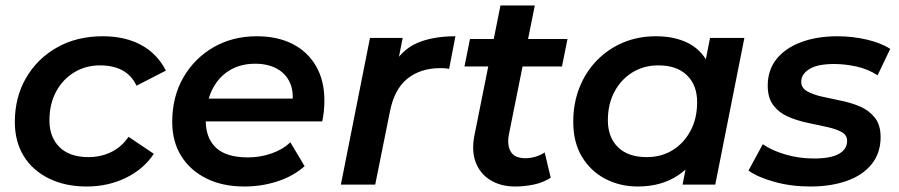

<svg xmlns="http://www.w3.org/2000/svg" viewBox="-20 -672 3274 699"><path d="M296 7Q217 7 157.5 -22.5Q98 -52 66 -104.5Q34 -157 34 -228Q34 -318 75 -388.5Q116 -459 188 -499.5Q260 -540 354 -540Q435 -540 493.5 -508.5Q552 -477 584 -415L477 -360Q459 -398 425.5 -416Q392 -434 344 -434Q292 -434 250 -408.5Q208 -383 184 -338Q160 -293 160 -234Q160 -172 197 -136Q234 -100 302 -100Q346 -100 384 -118Q422 -136 448 -174L540 -112Q503 -56 438 -24.5Q373 7 296 7Z M870 7Q790 7 731 -22.5Q672 -52 639.5 -104.5Q607 -157 607 -228Q607 -319 647 -389Q687 -459 756.5 -499.5Q826 -540 915 -540Q990 -540 1045 -512Q1100 -484 1130.5 -431.5Q1161 -379 1161 -306Q1161 -287 1159 -267Q1157 -247 1153 -230H700L714 -313H1094L1043 -285Q1051 -336 1036 -370Q1021 -404 988 -422Q955 -440 909 -440Q854 -440 813.5 -414.5Q773 -389 751 -342.5Q729 -296 729 -234Q729 -169 766.5 -134Q804 -99 883 -99Q928 -99 969 -113.5Q1010 -128 1037 -154L1089 -67Q1047 -30 989.5 -11.5Q932 7 870 7Z M1221 0 1327 -534H1446L1416 -382L1405 -426Q1442 -491 1499 -515.5Q1556 -540 1638 -540L1615 -421Q1607 -423 1600 -423.5Q1593 -424 1584 -424Q1511 -424 1463 -385.5Q1415 -347 1399 -263L1346 0Z M1856 7Q1804 7 1766.5 -15.5Q1729 -38 1712.5 -79.5Q1696 -121 1707 -178L1802 -652H1927L1832 -179Q1826 -142 1840 -119Q1854 -96 1893 -96Q1911 -96 1929.5 -101.5Q1948 -107 1963 -117L1985 -25Q1957 -7 1923 0Q1889 7 1856 7ZM1671 -430 1691 -530H2046L2026 -430Z M2302 7Q2237 7 2183.5 -21Q2130 -49 2098.5 -101.5Q2067 -154 2067 -228Q2067 -296 2089.5 -353Q2112 -410 2153 -452Q2194 -494 2248.5 -517Q2303 -540 2368 -540Q2435 -540 2483.5 -516Q2532 -492 2557 -443.5Q2582 -395 2580 -323Q2578 -224 2544 -149.5Q2510 -75 2449 -34Q2388 7 2302 7ZM2334 -100Q2388 -100 2429 -125.5Q2470 -151 2494 -196Q2518 -241 2518 -300Q2518 -362 2481 -398Q2444 -434 2377 -434Q2324 -434 2282.5 -408.5Q2241 -383 2217 -338Q2193 -293 2193 -234Q2193 -172 2230 -136Q2267 -100 2334 -100ZM2465 0 2489 -122 2523 -264 2540 -407 2565 -534H2690L2584 0Z M2930 7Q2860 7 2799 -10Q2738 -27 2705 -51L2757 -147Q2790 -124 2839.5 -109.5Q2889 -95 2943 -95Q3005 -95 3034.5 -112Q3064 -129 3064 -159Q3064 -181 3043 -192Q3022 -203 2989.5 -210Q2957 -217 2919.5 -225Q2882 -233 2849.5 -247Q2817 -261 2796 -288Q2775 -315 2775 -360Q2775 -417 2807 -457Q2839 -497 2896.5 -518.5Q2954 -540 3029 -540Q3083 -540 3135 -528Q3187 -516 3221 -494L3175 -398Q3139 -421 3097.5 -430Q3056 -439 3017 -439Q2956 -439 2926.5 -420.5Q2897 -402 2897 -374Q2897 -352 2918 -340Q2939 -328 2971.5 -320.5Q3004 -313 3041.5 -305.5Q3079 -298 3111.5 -284Q3144 -270 3165 -243.5Q3186 -217 3186 -173Q3186 -115 3153.5 -74.5Q3121 -34 3063 -13.5Q3005 7 2930 7Z"/></svg>

Font: MOST Montserrat SemiBold
Style: Italic
Weight: 600
Italic angle: -11.3°
Designer: Julieta Ulanovsky
Foundry: Julieta Ulanovsky
Version: Version 8.000;March 11, 2024;FontCreator 15.0.0.2926 64-bit